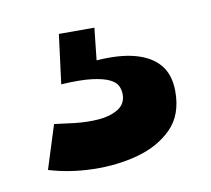

<svg xmlns="http://www.w3.org/2000/svg" viewBox="-42 -54 363 330"><g transform="rotate(-10 139.5 111.5)"><path d="M20 219 44 143Q58 145 79 147.5Q100 150 120.5 148.5Q141 147 155 138.5Q169 130 169 113Q169 105 165.5 98Q162 91 151.5 86Q141 81 121.5 78.5Q102 76 68 78L79 -8H141L135 48Q175 45 202.5 52.5Q230 60 244.5 77.5Q259 95 259 124Q259 165 235.5 188.5Q212 212 175.5 222Q139 232 97.5 231Q56 230 20 219Z"/></g></svg>

Font: Bricolage Grotesque SemiCondensed
Style: Bold
Weight: 700
Width: 4
Designer: Mathieu Triay
Foundry: Atelier Triay
Version: Version 1.001;gftools[0.9.33.dev8+g029e19f]